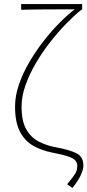

<svg xmlns="http://www.w3.org/2000/svg" viewBox="-20 -742 430 944"><path d="M336 182 310 164Q340 128 350 111.5Q360 95 360 74Q360 58 350.5 47Q341 36 314.5 27Q288 18 236 8Q185 -2 144 -25Q103 -48 78.5 -94Q54 -140 54 -218Q54 -271 73.5 -327.5Q93 -384 125.5 -439Q158 -494 197 -543.5Q236 -593 275 -632Q314 -671 347 -696Q314 -696 265 -696Q216 -696 167 -695.5Q118 -695 84 -694V-722H384V-694H380Q345 -666 304.5 -624.5Q264 -583 225.5 -533.5Q187 -484 155.5 -430Q124 -376 105 -322Q86 -268 86 -218Q86 -147 109 -106.5Q132 -66 170.5 -46Q209 -26 254 -18Q320 -6 355 11Q390 28 390 72Q390 91 377.5 118.5Q365 146 336 182Z"/></svg>

Font: Source Sans 3
Style: Regular
Weight: 200
Designer: Paul D. Hunt
Foundry: Adobe
Version: Version 3.046;hotconv 1.0.118;makeotfexe 2.5.65603